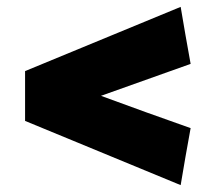

<svg xmlns="http://www.w3.org/2000/svg" viewBox="-20 -593 608 559"><path d="M506 -54C515 -109 525 -165 535 -220C452 -249 361 -282 274 -314L535 -407C525 -463 515 -518 506 -573C355 -511 204 -448 53 -386V-241C204 -179 355 -116 506 -54Z"/></svg>

Font: Repo ExtraBlack
Style: Regular
Weight: 400
Designer: Stefan Peev
Foundry: Context Ltd
Version: Version 001.502